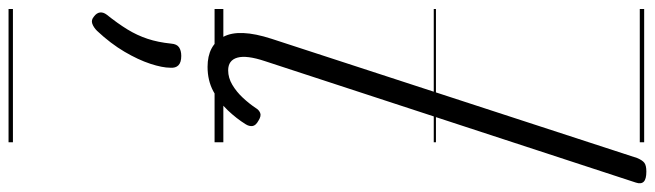

<svg xmlns="http://www.w3.org/2000/svg" viewBox="-548 -477 1495 438"><g transform="rotate(90 199.0 -257.5)"><path d="M132 16Q83 16 63.5 -20Q44 -56 68 -130L340 -964Q345 -976 351 -980.5Q357 -985 371 -985Q388 -985 394 -979Q400 -973 396 -961L119 -115Q105 -73 111 -52Q117 -31 140 -31Q157 -31 173 -40.5Q189 -50 202.5 -64.5Q216 -79 226 -94Q230 -101 237 -104Q244 -107 255 -100Q266 -94 267 -86.5Q268 -79 263 -71Q250 -50 231 -30Q212 -10 187.5 3Q163 16 132 16ZM17 275Q9 269 8 261.5Q7 254 13 246Q33 221 46.5 199Q60 177 68 153Q76 129 79 99Q80 86 87.5 81Q95 76 107 76Q122 76 128.5 82.5Q135 89 134 101Q134 119 125 146.5Q116 174 97.5 205.5Q79 237 50 268Q42 276 33.5 279Q25 282 17 275ZM0 460H304V470H0ZM0 -20H304V0H0ZM0 -505H304V-500H0ZM0 -980H304V-970H0Z"/></g></svg>

Font: Playwrite NO Guides
Style: Regular
Weight: 400
Designer: Veronika Burian, José Scaglione
Foundry: TypeTogether
Version: Version 1.003